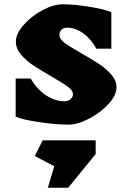

<svg xmlns="http://www.w3.org/2000/svg" viewBox="-20 -571 599 895"><path d="M219 -215Q167 -245 134 -267Q101 -289 77.5 -317Q54 -345 54 -377Q54 -413 89.5 -454Q125 -495 177 -523Q229 -551 273 -551Q326 -551 396.5 -539.5Q467 -528 499 -514V-344H429Q404 -390 367.5 -416Q331 -442 293 -442Q276 -442 266.5 -432.5Q257 -423 257 -408Q257 -389 281.5 -371Q306 -353 362 -321Q413 -292 445 -270.5Q477 -249 500 -222Q523 -195 523 -164Q523 -127 486 -86.5Q449 -46 395.5 -18Q342 10 298 10Q241 10 163.5 -1.5Q86 -13 53 -27V-205H123Q152 -155 194.5 -127Q237 -99 279 -99Q297 -99 308.5 -108.5Q320 -118 320 -132Q320 -149 296.5 -166.5Q273 -184 219 -215ZM426 147 298 304H203L233 204L142 156L179 83H426Z"/></svg>

Font: Inknut Antiqua ExtraBold
Style: Regular
Weight: 800
Designer: Claus Eggers Sørensen
Foundry: Claus Eggers Sørensen
Version: Version 1.003; ttfautohint (v1.8.2) -l 8 -r 50 -G 200 -x 14 